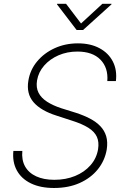

<svg xmlns="http://www.w3.org/2000/svg" viewBox="-20 -963 651 995"><path d="M259.8 11.2Q189.5 11.2 140.1 -12.7Q90.8 -36.6 67.1 -80.1Q43.5 -123.5 49.3 -180.7H95.7Q91.3 -133.8 110.1 -100.3Q128.9 -66.9 167.7 -49.1Q206.5 -31.2 261.7 -31.2Q320.8 -31.2 369.1 -51Q417.5 -70.8 449 -106.7Q480.5 -142.6 488.3 -189.9Q494.1 -227.5 481.9 -254.2Q469.7 -280.8 438 -300.8Q406.2 -320.8 354 -337.4L274.4 -363.3Q191.9 -389.2 153.8 -433.3Q115.7 -477.5 127 -544.9Q136.2 -601.6 172.6 -645Q209 -688.5 263.7 -713.4Q318.4 -738.3 383.8 -738.3Q449.2 -738.3 495.8 -713.1Q542.5 -688 564.9 -644Q587.4 -600.1 580.6 -543H536.1Q541.5 -611.8 500.5 -653.8Q459.5 -695.8 380.9 -695.8Q328.1 -695.8 283.4 -676.5Q238.8 -657.2 209 -623.3Q179.2 -589.4 171.9 -545.9Q166 -509.3 179.7 -482.4Q193.4 -455.6 223.6 -436Q253.9 -416.5 296.9 -402.3L373.5 -378.4Q414.1 -365.2 446.3 -348.4Q478.5 -331.5 500 -309.1Q521.5 -286.6 530.3 -257.1Q539.1 -227.5 533.2 -188.5Q523.4 -130.9 487.1 -85.7Q450.7 -40.5 392.8 -14.6Q335 11.2 259.8 11.2ZM322.3 -943.4 399.9 -841.3 510.7 -943.4H558.1L557.6 -940.4L410.6 -807.6H377L275.4 -940.4L275.9 -943.4Z"/></svg>

Font: Inter 18pt ExtraLight
Style: Italic
Weight: 250
Italic angle: -9.3988°
Designer: Rasmus Andersson
Foundry: rsms
Version: Version 4.001;git-66647c0bb